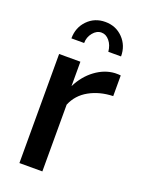

<svg xmlns="http://www.w3.org/2000/svg" viewBox="-139 -798 652 865"><g transform="rotate(20 187.0 -365.0)"><path d="M360 -428Q296 -426 246.5 -398.5Q197 -371 176 -320V0H66V-523H168V-406Q195 -460 239 -492.5Q283 -525 332 -528Q341 -528 348 -528Q355 -528 360 -527ZM213 -679Q190 -679 172.5 -657.5Q155 -636 155 -608H94Q94 -660 128 -695Q162 -730 213 -730Q264 -730 298 -695Q332 -660 332 -608H271Q268 -639 251.5 -659Q235 -679 213 -679Z"/></g></svg>

Font: Raleway SemiBold
Style: Regular
Weight: 600
Designer: Matt McInerney, Pablo Impallari, Rodrigo Fuenzalida
Foundry: Matt McInerney, Pablo Impallari, Rodrigo Fuenzalida
Version: Version 4.026